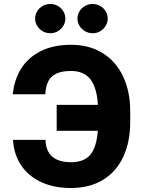

<svg xmlns="http://www.w3.org/2000/svg" viewBox="-20 -944 725 974"><path d="M339.8 -121.1Q407.7 -121.1 439 -159.9Q470.2 -198.7 476.1 -280.3H267.6V-412.1H476.6Q471.7 -499 438.7 -541.5Q405.8 -584 340.8 -584Q293 -584 264.9 -570.1Q236.8 -556.2 224.4 -530.5Q211.9 -504.9 210 -465.8H44.9Q51.8 -538.6 86.7 -595Q121.6 -651.4 185.8 -684.1Q250 -716.8 340.8 -716.8Q431.6 -716.8 499.3 -675.5Q566.9 -634.3 603.8 -557.6Q640.6 -481 640.6 -377.9V-327.1Q640.6 -223.1 604.7 -147.2Q568.8 -71.3 501 -30.8Q433.1 9.8 339.8 9.8Q253.4 9.8 188.5 -20.5Q123.5 -50.8 86.9 -106Q50.3 -161.1 45.9 -234.4H210.9Q212.4 -177.7 245.1 -149.4Q277.8 -121.1 339.8 -121.1ZM158.2 -849.6Q158.2 -869.6 168.5 -886.7Q178.7 -903.8 196.5 -913.8Q214.4 -923.8 235.4 -923.8Q255.9 -923.8 273.4 -913.8Q291 -903.8 301.3 -886.7Q311.5 -869.6 311.5 -849.6Q311.5 -830.1 301.3 -813Q291 -795.9 273.4 -785.6Q255.9 -775.4 235.4 -775.4Q214.4 -775.4 196.5 -785.6Q178.7 -795.9 168.5 -813Q158.2 -830.1 158.2 -849.6ZM373 -849.6Q373 -869.6 383.3 -886.7Q393.6 -903.8 411.4 -913.8Q429.2 -923.8 450.2 -923.8Q470.7 -923.8 488.3 -913.8Q505.9 -903.8 516.1 -886.7Q526.4 -869.6 526.4 -849.6Q526.4 -830.1 516.1 -813Q505.9 -795.9 488.3 -785.6Q470.7 -775.4 450.2 -775.4Q429.2 -775.4 411.4 -785.6Q393.6 -795.9 383.3 -813Q373 -830.1 373 -849.6Z"/></svg>

Font: Pretendard JP ExtraBold
Style: Regular
Weight: 800
Designer: Base glyphs from Inter by Rasmus Andersson; Hangeul glyphs from Noto Sans CJK(Source Han Sans) by Jang Soo-young and Kan
Foundry: Kil Hyung-jin
Version: Version 1.309